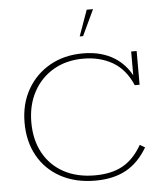

<svg xmlns="http://www.w3.org/2000/svg" viewBox="-56 -847 780 907"><g transform="rotate(-5 334.5 -394.0)"><path d="M360 10Q266 10 196 -28Q126 -66 88 -134Q50 -202 50 -291Q50 -380 88.5 -448Q127 -516 195 -555Q263 -594 353 -594Q442 -594 504 -554Q553 -522 581 -470V-583H607V-423H584Q551 -500 491 -534.5Q431 -569 353 -569Q272 -569 211 -533.5Q150 -498 116 -435Q82 -372 82 -290Q82 -207 116 -145Q150 -83 212.5 -49Q275 -15 360 -15Q440 -15 493 -45Q546 -75 583 -140L607 -126Q566 -56 506 -23Q446 10 360 10ZM345 -675 389 -798H419L361 -675Z"/></g></svg>

Font: Rokkitt SemiBold Thin
Style: Regular
Weight: 250
Version: Version 3.103